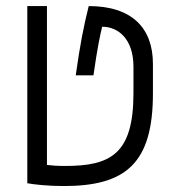

<svg xmlns="http://www.w3.org/2000/svg" viewBox="-20 -606 626 635"><path d="M191.4 9.3C397.5 9.3 485.8 -67.4 485.8 -296.9V-394.5C485.8 -514.2 415.5 -585.9 273.4 -585.9C257.3 -521.5 244.6 -458.5 230.5 -356.9H289.1C302.2 -450.2 312 -493.7 317.9 -517.6C371.1 -517.6 421.4 -477.1 421.4 -385.3V-297.9C421.4 -95.7 345.2 -57.1 194.8 -57.1C169.4 -57.1 150.4 -58.6 135.3 -60.5V-585.9H70.3V0C90.3 3.9 137.2 9.3 191.4 9.3Z"/></svg>

Font: Cascadia Mono Light
Style: Regular
Weight: 300
Monospace: yes
Designer: Aaron Bell
Foundry: Saja Typeworks
Version: Version 2404.023